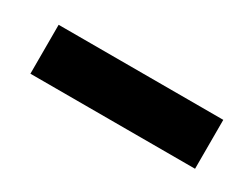

<svg xmlns="http://www.w3.org/2000/svg" viewBox="-27 -840 399 306"><g transform="rotate(30 173.0 -687.0)"><path d="M24 -732H327V-642H24Z"/></g></svg>

Font: Alexandria SemiBold
Style: Regular
Weight: 600
Designer: Mohamed Gaber
Foundry: Kief Type Foundry
Version: Version 5.100